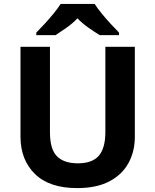

<svg xmlns="http://www.w3.org/2000/svg" viewBox="-20 -954 796 984"><path d="M671 -252Q671 -178 638.5 -118.5Q606 -59 540.5 -24.5Q475 10 375 10Q233 10 159 -62.5Q85 -135 85 -254V-714H236V-277Q236 -189 272 -153Q308 -117 379 -117Q453 -117 486.5 -156Q520 -195 520 -278V-714H671ZM465 -934Q479 -912 501.5 -884.5Q524 -857 548 -831Q572 -805 590 -787V-774H491Q465 -790 434 -811.5Q403 -833 377 -860Q351 -833 321 -812Q291 -791 265 -774H166V-787Q185 -806 208.5 -831.5Q232 -857 254.5 -884.5Q277 -912 291 -934Z"/></svg>

Font: Noto Sans Gunjala Gondi
Style: Regular
Weight: 400
Designer: Ek Type
Foundry: Ek Type
Version: Version 1.004